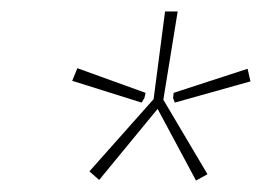

<svg xmlns="http://www.w3.org/2000/svg" viewBox="-20 -710 489 335"><path d="M290 -690 265 -536 342 -406 322 -395 255 -520 153 -396 136 -411 248 -537 268 -690ZM115 -591 234 -548 232 -539 227 -531 106 -569ZM412 -590 417 -568 285 -531 282 -539 283 -548Z"/></svg>

Font: Exo 2 Thin
Style: Italic
Weight: 250
Italic angle: -8°
Designer: Natanael Gama
Foundry: Natanael Gama
Version: Version 2.010